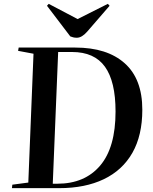

<svg xmlns="http://www.w3.org/2000/svg" viewBox="-20 -977 794 997"><path d="M42 0 44 -18 127 -29 154 -698 74 -713 77 -730H371Q536 -730 627.5 -648.5Q719 -567 719 -407Q719 -274 667.5 -183.5Q616 -93 519 -46.5Q422 0 287 0ZM254 -23H278Q420 -23 500 -117Q580 -211 580 -398Q580 -554 525 -630.5Q470 -707 354 -707H282ZM224 -947 233 -957 383 -878 540 -957 549 -947 433 -813Q405 -781 379 -781Q368 -781 360.5 -783Q353 -785 345 -788Z"/></svg>

Font: Literata 72pt SemiBold
Style: Italic
Weight: 600
Italic angle: -2°
Designer: Latin by Veronika Burian and Jose Scaglione. Greek by Irene Vlachou. Cyrillic by Vera Evstafieva
Foundry: TypeTogether
Version: Version 3.002